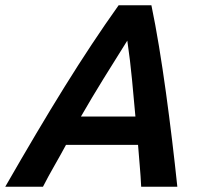

<svg xmlns="http://www.w3.org/2000/svg" viewBox="-60 -713 784 733"><path d="M-40 0Q22 -108 78 -202.5Q134 -297 186.5 -381.5Q239 -466 290 -543Q341 -620 393 -693H518Q533 -621 547 -536Q561 -451 573.5 -360Q586 -269 597 -177.5Q608 -86 617 0H479Q477 -41 473.5 -80.5Q470 -120 467 -160H192Q171 -121 148 -81Q125 -41 104 0ZM249 -268H457Q451 -335 444 -409Q437 -483 426 -558Q380 -485 335.5 -413Q291 -341 249 -268Z"/></svg>

Font: Ubuntu Sans
Style: Bold Italic
Weight: 700
Italic angle: -13.5°
Designer: Dalton Maag Ltd
Foundry: Dalton Maag Ltd
Version: Version 1.006